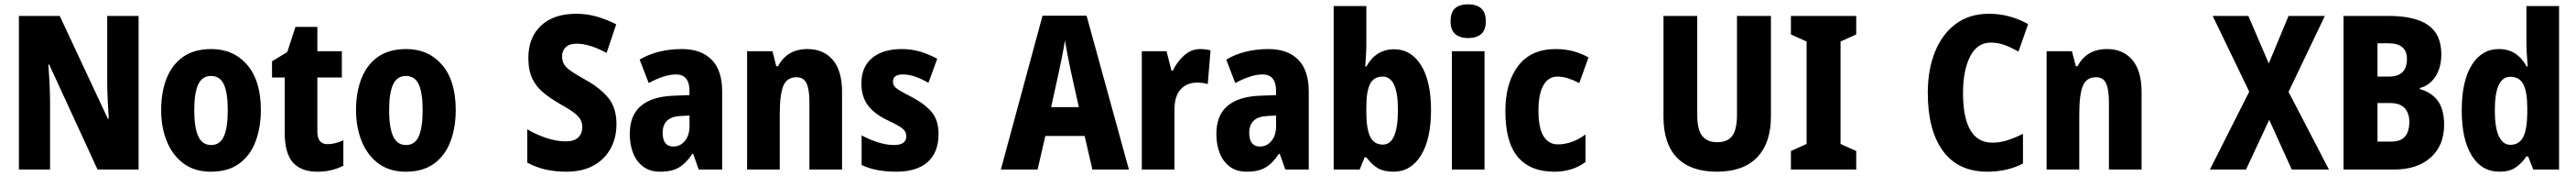

<svg xmlns="http://www.w3.org/2000/svg" viewBox="-20 -788 11989 818"><path d="M625 0H434L209 -488H205Q209 -436 211 -390Q213 -344 213 -309V0H68V-714H258L482 -236H486Q483 -285 481 -329Q479 -373 479 -409V-714H625Z M1194 -276Q1194 -197 1170 -132Q1146 -67 1094.5 -28.5Q1043 10 961 10Q886 10 834.5 -28Q783 -66 756.5 -131Q730 -196 730 -276Q730 -360 755.5 -424Q781 -488 832.5 -524Q884 -560 964 -560Q1067 -560 1130.5 -486.5Q1194 -413 1194 -276ZM884 -275Q884 -196 902.5 -155Q921 -114 963 -114Q1004 -114 1022 -154.5Q1040 -195 1040 -276Q1040 -356 1022 -395.5Q1004 -435 962 -435Q921 -435 902.5 -395.5Q884 -356 884 -275Z M1504 -118Q1522 -118 1540 -122.5Q1558 -127 1578 -136V-18Q1553 -5 1523 2.5Q1493 10 1457 10Q1381 10 1343 -33Q1305 -76 1305 -173V-428H1246V-503L1317 -546L1355 -663H1457V-550H1571V-428H1457V-177Q1457 -118 1504 -118Z M2101 -276Q2101 -197 2077 -132Q2053 -67 2001.5 -28.5Q1950 10 1868 10Q1793 10 1741.5 -28Q1690 -66 1663.5 -131Q1637 -196 1637 -276Q1637 -360 1662.5 -424Q1688 -488 1739.5 -524Q1791 -560 1871 -560Q1974 -560 2037.5 -486.5Q2101 -413 2101 -276ZM1791 -275Q1791 -196 1809.5 -155Q1828 -114 1870 -114Q1911 -114 1929 -154.5Q1947 -195 1947 -276Q1947 -356 1929 -395.5Q1911 -435 1869 -435Q1828 -435 1809.5 -395.5Q1791 -356 1791 -275Z M2849 -211Q2849 -147 2821.5 -97Q2794 -47 2742 -18.5Q2690 10 2616 10Q2565 10 2521.5 0.5Q2478 -9 2434 -32V-187Q2478 -161 2525 -146Q2572 -131 2613 -131Q2653 -131 2671.5 -149.5Q2690 -168 2690 -197Q2690 -217 2681 -233Q2672 -249 2649 -266Q2626 -283 2586 -305Q2544 -329 2510.5 -356Q2477 -383 2458 -421.5Q2439 -460 2439 -519Q2439 -614 2498 -669Q2557 -724 2662 -724Q2711 -724 2757 -711Q2803 -698 2848 -675L2803 -542Q2724 -585 2664 -585Q2630 -585 2613 -568.5Q2596 -552 2596 -527Q2596 -504 2605.5 -488.5Q2615 -473 2638.5 -457Q2662 -441 2705 -417Q2775 -378 2812 -332Q2849 -286 2849 -211Z M3154 -560Q3243 -560 3292 -510.5Q3341 -461 3341 -363V0H3232L3206 -73H3202Q3174 -30 3140.5 -10Q3107 10 3052 10Q3005 10 2973.5 -13.5Q2942 -37 2926.5 -76.5Q2911 -116 2911 -165Q2911 -252 2962.5 -295.5Q3014 -339 3112 -343L3189 -346V-364Q3189 -442 3126 -442Q3073 -442 2999 -402L2957 -511Q2997 -535 3047 -547.5Q3097 -560 3154 -560ZM3150 -249Q3105 -247 3084.5 -227Q3064 -207 3064 -171Q3064 -107 3114 -107Q3146 -107 3167.5 -133Q3189 -159 3189 -203V-251Z M3738 -560Q3813 -560 3856 -509.5Q3899 -459 3899 -360V0H3747V-315Q3747 -371 3734 -400Q3721 -429 3687 -429Q3642 -429 3625.5 -388.5Q3609 -348 3609 -256V0H3457V-550H3575L3593 -480H3601Q3643 -560 3738 -560Z M4348 -165Q4348 -80 4297.5 -35Q4247 10 4151 10Q4106 10 4066.5 3Q4027 -4 3990 -21V-159Q4024 -140 4064.5 -127Q4105 -114 4141 -114Q4198 -114 4198 -155Q4198 -167 4192 -177.5Q4186 -188 4166 -200.5Q4146 -213 4105 -232Q4048 -260 4018.5 -299.5Q3989 -339 3989 -401Q3989 -477 4039 -518.5Q4089 -560 4177 -560Q4221 -560 4261 -548.5Q4301 -537 4342 -515L4301 -403Q4272 -420 4241.5 -431Q4211 -442 4182 -442Q4136 -442 4136 -409Q4136 -397 4142 -388Q4148 -379 4167 -367.5Q4186 -356 4225 -336Q4281 -307 4314.5 -269Q4348 -231 4348 -165Z M5064 0 5028 -156H4845L4809 0H4638L4832 -715H5037L5234 0ZM4964 -456Q4957 -490 4949 -530Q4941 -570 4936 -600Q4932 -571 4924 -531Q4916 -491 4909 -458L4872 -290H5001Z M5566 -560Q5589 -560 5614 -554L5601 -397Q5582 -404 5551 -404Q5504 -404 5475 -373Q5446 -342 5446 -278V0H5294V-550H5409L5432 -460H5439Q5456 -498 5489.5 -529Q5523 -560 5566 -560Z M5884 -560Q5973 -560 6022 -510.5Q6071 -461 6071 -363V0H5962L5936 -73H5932Q5904 -30 5870.5 -10Q5837 10 5782 10Q5735 10 5703.5 -13.5Q5672 -37 5656.5 -76.5Q5641 -116 5641 -165Q5641 -252 5692.5 -295.5Q5744 -339 5842 -343L5919 -346V-364Q5919 -442 5856 -442Q5803 -442 5729 -402L5687 -511Q5727 -535 5777 -547.5Q5827 -560 5884 -560ZM5880 -249Q5835 -247 5814.5 -227Q5794 -207 5794 -171Q5794 -107 5844 -107Q5876 -107 5897.5 -133Q5919 -159 5919 -203V-251Z M6339 -580Q6339 -560 6337.5 -534Q6336 -508 6334 -479H6339Q6384 -559 6468 -559Q6547 -559 6593.5 -485Q6640 -411 6640 -276Q6640 -141 6593 -65.5Q6546 10 6465 10Q6421 10 6393 -6Q6365 -22 6339 -57H6331L6308 0H6187V-760H6339ZM6415 -432Q6373 -432 6356 -397Q6339 -362 6339 -293V-266Q6339 -189 6357 -152.5Q6375 -116 6416 -116Q6486 -116 6486 -278Q6486 -432 6415 -432Z M6813 -768Q6852 -768 6873.5 -749Q6895 -730 6895 -689Q6895 -648 6873 -629.5Q6851 -611 6813 -611Q6775 -611 6753 -629.5Q6731 -648 6731 -689Q6731 -731 6752 -749.5Q6773 -768 6813 -768ZM6889 -550V0H6737V-550Z M7214 10Q7102 10 7044 -58.5Q6986 -127 6986 -272Q6986 -403 7045.5 -481.5Q7105 -560 7220 -560Q7266 -560 7303.5 -549.5Q7341 -539 7373 -521L7330 -402Q7303 -416 7278 -424Q7253 -432 7228 -432Q7186 -432 7163 -391.5Q7140 -351 7140 -273Q7140 -194 7163.5 -155.5Q7187 -117 7230 -117Q7296 -117 7359 -163V-35Q7299 10 7214 10Z M8222 -247Q8222 -124 8158 -57Q8094 10 7970 10Q7849 10 7785.5 -54.5Q7722 -119 7722 -244V-714H7879V-254Q7879 -185 7902.5 -156Q7926 -127 7972 -127Q8020 -127 8042 -156.5Q8064 -186 8064 -255V-714H8222Z M8619 0H8315V-86L8388 -119V-595L8315 -628V-714H8619V-628L8546 -595V-119L8619 -86Z M9245 -590Q9182 -590 9149 -525.5Q9116 -461 9116 -355Q9116 -242 9150 -183.5Q9184 -125 9252 -125Q9289 -125 9324 -136.5Q9359 -148 9395 -166V-28Q9322 10 9230 10Q9093 10 9022.5 -86.5Q8952 -183 8952 -356Q8952 -464 8985.5 -547Q9019 -630 9082.5 -677Q9146 -724 9237 -724Q9333 -724 9419 -676L9374 -548Q9343 -566 9311.5 -578Q9280 -590 9245 -590Z M9786 -560Q9861 -560 9904 -509.5Q9947 -459 9947 -360V0H9795V-315Q9795 -371 9782 -400Q9769 -429 9735 -429Q9690 -429 9673.5 -388.5Q9657 -348 9657 -256V0H9505V-550H9623L9641 -480H9649Q9691 -560 9786 -560Z M10819 0H10646L10541 -231L10433 0H10265L10448 -362L10278 -714H10444L10539 -493L10631 -714H10800L10631 -361Z M11095 -714Q11220 -714 11281 -671Q11342 -628 11342 -536Q11342 -474 11314.5 -432Q11287 -390 11242 -379V-374Q11296 -359 11325.5 -319.5Q11355 -280 11355 -208Q11355 -112 11292.5 -56Q11230 0 11122 0H10887V-714ZM11098 -432Q11182 -432 11182 -514Q11182 -587 11095 -587H11045V-432ZM11045 -309V-130H11108Q11153 -130 11173 -153.5Q11193 -177 11193 -221Q11193 -262 11171.5 -285.5Q11150 -309 11104 -309Z M11612 10Q11530 10 11483.5 -65Q11437 -140 11437 -275Q11437 -411 11483.5 -485.5Q11530 -560 11610 -560Q11654 -560 11686 -539Q11718 -518 11739 -479H11744Q11742 -509 11740 -536Q11738 -563 11738 -584V-760H11890V0H11770L11746 -61H11738Q11714 -26 11685.5 -8Q11657 10 11612 10ZM11663 -115Q11704 -115 11722.5 -150Q11741 -185 11742 -260V-286Q11742 -360 11724 -395.5Q11706 -431 11663 -431Q11591 -431 11591 -276Q11591 -194 11610 -154.5Q11629 -115 11663 -115Z"/></svg>

Font: Noto Sans Arabic UI Cn XBd
Style: Regular
Weight: 800
Width: 3
Designer: Monotype Design Team, Nadine Chahine and Nizar Qandah
Foundry: Monotype Imaging Inc.
Version: Version 2.010; ttfautohint (v1.8.4.7-5d5b)